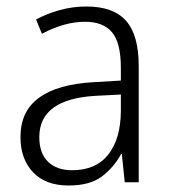

<svg xmlns="http://www.w3.org/2000/svg" viewBox="-20 -561 523 591"><path d="M246 -541Q329 -541 368 -497Q407 -453 407 -358V0H364L355 -87H353Q329 -44 292.5 -17Q256 10 191 10Q120 10 81.5 -31Q43 -72 43 -139Q43 -219 100.5 -260.5Q158 -302 268 -308L352 -313V-352Q352 -430 324.5 -462Q297 -494 242 -494Q209 -494 176 -484.5Q143 -475 109 -457L91 -501Q124 -519 164 -530Q204 -541 246 -541ZM274 -266Q101 -256 101 -139Q101 -89 128 -63Q155 -37 202 -37Q275 -37 313 -85Q351 -133 352 -217V-270Z"/></svg>

Font: Noto Sans Georgian SemiCondensed Light
Style: Regular
Weight: 300
Width: 4
Designer: Monotype Design Team, Akaki Razmadze
Foundry: Google LLC
Version: Version 2.005; ttfautohint (v1.8.4.7-5d5b)